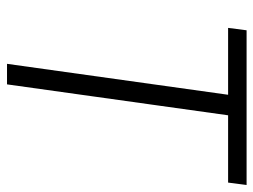

<svg xmlns="http://www.w3.org/2000/svg" viewBox="-110 -630 740 561"><g transform="rotate(90 260.5 -350.0)"><path d="M521 -700 514 -646H288L322 -679L227 0H167L262 -679L286 -646H62L69 -700Z"/></g></svg>

Font: Pathway Extreme 8pt Thin
Style: Italic
Weight: 100
Italic angle: -8°
Designer: Eduardo Rodriguez Tunni
Foundry: Eduardo Rodriguez Tunni
Version: Version 1.000